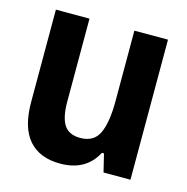

<svg xmlns="http://www.w3.org/2000/svg" viewBox="-87 -630 705 723"><g transform="rotate(15 265.0 -268.0)"><path d="M209 10Q129 10 86.5 -38.5Q44 -87 44 -186V-546H175V-222Q175 -161 194 -132Q213 -103 257 -103Q310 -103 330 -145.5Q350 -188 350 -271V-546H481V0H376L359 -70H351Q309 10 209 10Z"/></g></svg>

Font: Noto Sans Mono Condensed
Style: Bold
Weight: 700
Width: 3
Designer: Monotype Design Team
Foundry: Monotype Imaging Inc.
Version: Version 2.014